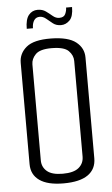

<svg xmlns="http://www.w3.org/2000/svg" viewBox="-54 -794 487 833"><g transform="rotate(-5 189.5 -377.0)"><path d="M189 3Q120 3 84.5 -22Q49 -47 49 -93V-534Q49 -575 81.5 -602Q114 -629 189 -628Q264 -627 297.5 -600.5Q331 -574 331 -533V-94Q331 -47 295.5 -22Q260 3 189 3ZM189 -39Q237 -39 259 -57.5Q281 -76 281 -106V-522Q281 -547 261.5 -566.5Q242 -586 187 -586Q137 -586 118 -566.5Q99 -547 99 -523V-105Q99 -76 120.5 -57.5Q142 -39 189 -39ZM88 -679Q88 -720 103 -738.5Q118 -757 142 -757Q163 -757 177.5 -746.5Q192 -736 205 -725Q218 -714 233 -714Q253 -714 259.5 -728Q266 -742 266 -756H292Q292 -715 275.5 -698.5Q259 -682 238 -682Q217 -682 203 -693Q189 -704 176 -715Q163 -726 148 -726Q132 -726 123.5 -713Q115 -700 115 -679Z"/></g></svg>

Font: Smooch Sans
Style: Regular
Weight: 400
Designer: Robert E. Leuschke
Foundry: Robert E. Leuschke
Version: Version 1.010; ttfautohint (v1.8.3)